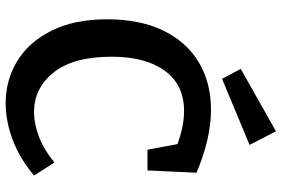

<svg xmlns="http://www.w3.org/2000/svg" viewBox="-178 -804 993 677"><g transform="rotate(90 318.5 -465.5)"><path d="M344 11Q262 11 195 -30Q128 -71 88 -151Q48 -231 48 -347Q48 -462 87.5 -544Q127 -626 199 -669.5Q271 -713 367 -713Q468 -713 589 -662L581 -489H508L488 -595Q424 -618 371 -618Q279 -618 229.5 -550Q180 -482 180 -363Q180 -227 235.5 -158Q291 -89 375 -89Q417 -89 462.5 -106.5Q508 -124 553 -161L599 -89Q538 -38 472.5 -13.5Q407 11 344 11ZM258 -752 223 -818 443 -942 491 -849Z"/></g></svg>

Font: Bitter SemiBold
Style: Regular
Weight: 600
Designer: Sol Matas, and Bitter project Authors
Foundry: Sol Matas
Version: Version 2.001